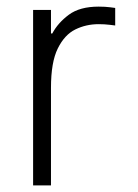

<svg xmlns="http://www.w3.org/2000/svg" viewBox="-20 -560 417 580"><path d="M80 0V-530H134V-459H138Q155 -491 188 -515.5Q221 -540 278 -540Q298 -540 313 -538Q328 -536 328 -536V-483Q328 -483 312 -485Q296 -487 278 -487Q240 -487 207.5 -471Q175 -455 154.5 -413.5Q134 -372 134 -295V0Z"/></svg>

Font: Be Vietnam Pro ExtraLight
Style: Regular
Weight: 200
Designer: Lam Bao, Tony Le, Vietanh Nguyen
Foundry: Yellow Type Foundry
Version: Version 1.002; ttfautohint (v1.8.3)